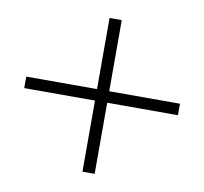

<svg xmlns="http://www.w3.org/2000/svg" viewBox="-90 -798 1121 1053"><g transform="rotate(10 470.0 -272.0)"><path d="M42 -240H436V156H504V-240H898V-304H504V-700H436V-304H42Z"/></g></svg>

Font: Old Standard
Style: Bold
Weight: 700
Designer: Alexey Kryukov <alexios@thessalonica.org.ru>
Version: Version 2.0.2